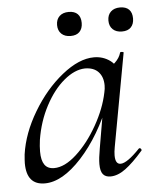

<svg xmlns="http://www.w3.org/2000/svg" viewBox="-46 -599 526 652"><g transform="rotate(-5 217.0 -273.5)"><path d="M19 -61Q19 -69 21 -91Q31 -162 74 -234Q117 -306 175 -352.5Q233 -399 284 -399Q315 -399 339 -381.5Q363 -364 366 -330L323 -357Q337 -359 353 -374Q369 -389 374 -407Q375 -410 381 -409Q387 -408 386 -406L328 -89Q325 -73 325 -61Q325 -31 343 -31Q365 -31 409 -77Q410 -78 412 -78Q415 -78 417 -74.5Q419 -71 417 -69Q383 -30 356.5 -10.5Q330 9 305 9Q288 9 279.5 -1.5Q271 -12 271 -36Q271 -56 277 -89L301 -229L318 -246Q273 -131 207 -59Q141 13 81 13Q19 13 19 -61ZM309 -277Q312 -289 312 -301Q312 -330 296 -347Q280 -364 250 -364Q215 -363 178.5 -332.5Q142 -302 114.5 -250Q87 -198 77 -136Q74 -114 74 -96Q74 -66 84.5 -51Q95 -36 117 -36Q153 -36 193.5 -73Q234 -110 266 -166.5Q298 -223 309 -277ZM169 -519Q169 -538 180.5 -549Q192 -560 212 -560Q232 -560 242.5 -549.5Q253 -539 253 -519Q253 -500 242.5 -489Q232 -478 212 -478Q192 -478 180.5 -489Q169 -500 169 -519ZM344 -519Q344 -538 355.5 -549Q367 -560 387 -560Q407 -560 417.5 -549.5Q428 -539 428 -519Q428 -500 417.5 -489Q407 -478 387 -478Q367 -478 355.5 -489Q344 -500 344 -519Z"/></g></svg>

Font: Cormorant Infant
Style: Italic
Weight: 400
Italic angle: -10°
Designer: Christian Thalmann (Catharsis Fonts)
Foundry: Catharsis Fonts
Version: Version 4.000